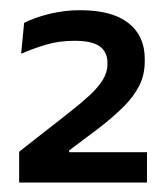

<svg xmlns="http://www.w3.org/2000/svg" viewBox="-20 -730 336 386"><path d="M18.5 -363V-425L120 -504.5Q143 -522.5 160 -538.2Q177 -554 186.5 -569.2Q196 -584.5 196 -600.5V-604Q196 -625 180.8 -636.5Q165.5 -648 130 -648Q98 -648 71.8 -640Q45.5 -632 22.5 -622L28.5 -684Q48.5 -694.5 79 -702Q109.5 -709.5 141.5 -709.5Q205 -709.5 238 -683.8Q271 -658 271 -612V-606.5Q271 -579.5 260 -557.8Q249 -536 228.8 -515.8Q208.5 -495.5 179.5 -473L119 -427.5V-412.5L86.5 -424H275.5V-363Z"/></svg>

Font: Anek Odia Medium Medium
Style: Regular
Weight: 500
Version: Version 1.003